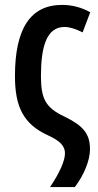

<svg xmlns="http://www.w3.org/2000/svg" viewBox="-20 -570 398 783"><path d="M184 193H285C322 145 347 84 347 39C347 -26 318 -58 242 -95C166 -131 147 -167 147 -260C147 -377 169 -460 243 -460C263 -460 287 -453 317 -438L348 -520C312 -540 274 -550 233 -550C104 -550 41 -453 41 -260C41 -135 75 -64 176 -18C221 3 245 23 245 55C245 86 223 135 184 193Z"/></svg>

Font: Kathrein 67 Medium Condensed
Style: Regular
Weight: 500
Width: 3
Designer: Lazydogs Typefoundry, based on Open Sans by Ascender Corporation
Foundry: Lazydogs Typefoundry
Version: Version 1.003;PS 001.003;hotconv 1.0.88;makeotf.lib2.5.64775